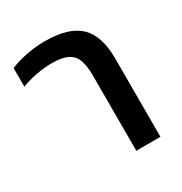

<svg xmlns="http://www.w3.org/2000/svg" viewBox="-135 -650 711 751"><g transform="rotate(-30 220.0 -275.0)"><path d="M267 0V-340Q267 -381 258 -408Q249 -435 224 -448.5Q199 -462 150 -462Q118 -462 80.5 -455Q43 -448 13 -436V-520Q43 -533 85.5 -541.5Q128 -550 171 -550Q279 -550 327.5 -503Q376 -456 376 -354V0Z"/></g></svg>

Font: Kanit
Style: Regular
Weight: 400
Designer: Katatrad Team
Foundry: CadsonDemak
Version: Version 2.000; ttfautohint (v1.8.3)